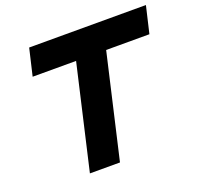

<svg xmlns="http://www.w3.org/2000/svg" viewBox="-123 -838 1005 972"><g transform="rotate(-20 379.5 -352.0)"><path d="M759 -704 725 -559H492L363 0H201L330 -559H96L130 -704Z"/></g></svg>

Font: Prodigy Sans
Style: Bold Italic
Weight: 700
Italic angle: -13°
Designer: Wei Huang
Foundry: Wei Huang
Version: Version 1.003; ttfautohint (v1.8.3)